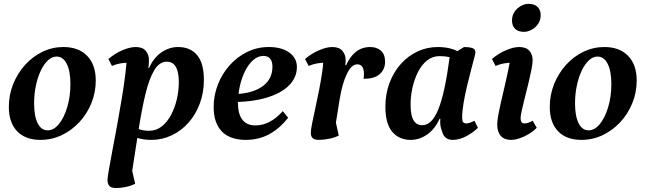

<svg xmlns="http://www.w3.org/2000/svg" viewBox="-20 -702 3294 980"><path d="M186.4 12Q109.5 12 67.3 -32.3Q25.1 -76.5 25.1 -156Q25.1 -217.9 47.4 -273.1Q69.7 -328.4 108.1 -370.9Q146.5 -413.5 196.9 -437.7Q247.4 -462 303.7 -462Q381.1 -462 424.9 -416.9Q468.8 -371.7 468.8 -291.3Q468.8 -230 446.4 -175.3Q424.1 -120.6 384.9 -78.4Q345.7 -36.1 294.7 -12Q243.7 12 186.4 12ZM223 -36.7Q254.5 -36.7 280.7 -68.9Q306.9 -101.1 323.2 -155Q339.4 -208.9 339.4 -272.8Q339.4 -339.2 320.6 -376.3Q301.7 -413.3 268.9 -413.3Q245.7 -413.3 225.1 -394.4Q204.5 -375.5 188.6 -342.3Q172.6 -309 163.4 -265.7Q154.1 -222.5 154.1 -174.6Q154.1 -108.7 172.4 -72.7Q190.7 -36.7 223 -36.7Z M574.1 258Q547 258 537.9 246.7Q528.7 235.5 528.7 216.1Q528.7 204.6 535.8 163.8Q542.8 122.9 554.1 63.8Q565.5 4.6 578 -63.8Q590.6 -132.2 601.7 -199.9Q612.8 -267.6 619.9 -324.7Q626.9 -381.9 626.9 -417.4L672.1 -374Q667.1 -377.3 654.3 -379.6Q641.6 -381.8 630.7 -381.8Q612.5 -381.8 592.5 -378.1Q572.4 -374.4 551.5 -365.5L533.1 -400.8Q566.8 -429.5 605 -445.7Q643.3 -462 673.2 -462Q707.4 -462 723.8 -442.7Q740.2 -423.4 740.2 -394.9Q740.2 -384.8 739.6 -375.3Q739.1 -365.7 736.9 -355.1H740.9Q764.6 -408.1 804.5 -435.1Q844.5 -462 888.6 -462Q951.2 -462 985.9 -421Q1020.7 -380.1 1020.7 -293.5Q1020.7 -229.1 999.8 -173.3Q979 -117.5 942.2 -76Q905.5 -34.5 856.7 -11.3Q808 12 751.7 12Q716.8 12 685.5 3.3Q654.2 -5.3 626.6 -28.1L635.1 -70Q658.3 -57.3 682.4 -45.9Q706.5 -34.5 741.2 -34.5Q777.6 -34.5 805.9 -57Q834.2 -79.5 853.5 -116.4Q872.9 -153.3 882.8 -196.3Q892.6 -239.4 892.6 -280.9Q892.6 -314.7 886.4 -338.3Q880.2 -361.9 866.7 -374.5Q853.3 -387.1 831.7 -387.1Q793 -387.1 766.9 -343Q740.8 -298.9 722 -220.3Q703.1 -141.7 686.9 -37.1Q670.7 67.6 652 188.3L646.2 132.6L669.9 235.8Q649.3 246.8 621.4 252.4Q593.5 258 574.1 258Z M1235.7 12Q1153.4 12 1111.9 -31.5Q1070.5 -75.1 1070.5 -155.5Q1070.5 -215.2 1092.1 -270.4Q1113.6 -325.6 1152 -368.7Q1190.5 -411.8 1241.6 -436.9Q1292.8 -462 1351.9 -462Q1417.7 -462 1456.5 -433.9Q1495.4 -405.8 1495.4 -360Q1495.4 -306.9 1455.5 -266.4Q1415.6 -226 1340.4 -203.4Q1265.3 -180.9 1158 -180.9L1160 -221Q1205.3 -221 1243.4 -229.2Q1281.6 -237.5 1310.3 -254.9Q1339 -272.3 1354.8 -299Q1370.6 -325.7 1370.6 -361.7Q1370.6 -389 1358.5 -402.8Q1346.5 -416.6 1324.7 -416.6Q1296.2 -416.6 1272.2 -395.3Q1248.2 -374.1 1230.8 -339.2Q1213.4 -304.3 1204 -261.4Q1194.6 -218.5 1194.6 -175.3Q1194.6 -120.6 1217 -91.2Q1239.5 -61.8 1284.4 -61.8Q1321.5 -61.8 1356.7 -80.5Q1391.9 -99.2 1423.6 -134.8L1450.7 -101.1Q1407 -45.3 1353.4 -16.6Q1299.9 12 1235.7 12Z M1608 12Q1584.2 12 1575.3 2.4Q1566.4 -7.2 1566.4 -23.3Q1566.4 -39.1 1573.2 -72.6Q1579.9 -106.2 1589.7 -150.9Q1599.5 -195.6 1609 -243.9Q1618.5 -292.3 1625 -337.6Q1631.5 -383 1630.4 -417.4L1676.1 -374Q1671.1 -377.3 1659.7 -379.6Q1648.4 -381.8 1634.7 -381.8Q1617.1 -381.8 1597 -378.1Q1577 -374.4 1555.5 -365.5L1537.1 -400.8Q1570.3 -429.5 1608.8 -445.7Q1647.3 -462 1675.6 -462Q1710.9 -462 1727.5 -442.7Q1744.2 -423.4 1744.2 -394.9Q1744.2 -389 1743.9 -382.6Q1743.6 -376.3 1742.5 -368.8H1746.5Q1765.7 -413.1 1796.6 -437.5Q1827.5 -462 1869.7 -462Q1902.5 -462 1924 -443.6Q1945.5 -425.3 1945.5 -386.6Q1945.5 -348.2 1918.1 -323.7Q1890.8 -299.1 1835.1 -300.1Q1837.1 -307.5 1837.3 -314Q1837.6 -320.4 1837.6 -326.4Q1837.6 -347.8 1829.3 -360.7Q1821 -373.6 1804.2 -373.6Q1773.7 -373.6 1750.3 -324.7Q1726.8 -275.7 1713.3 -193.3L1691.3 -56L1686.1 -113.4L1709.2 -10.2Q1688.1 0.8 1659.4 6.4Q1630.7 12 1608 12Z M2076.4 12Q2016.6 12 1981.8 -29.5Q1947.1 -70.9 1947.1 -157Q1947.1 -222 1967.7 -277.5Q1988.2 -333 2025 -374.5Q2061.7 -416 2110.5 -439Q2159.2 -462 2215 -462Q2258.7 -462 2293.8 -450Q2328.9 -438.1 2357.7 -408.1L2342.1 -370.7Q2331 -381.7 2303.5 -398.6Q2276.1 -415.5 2223.3 -415.5Q2187.5 -415.5 2159.7 -393.3Q2131.9 -371.1 2113.4 -334.2Q2094.9 -297.3 2085.3 -254.2Q2075.7 -211.2 2075.7 -169.1Q2075.7 -135.3 2081.6 -111.4Q2087.6 -87.5 2101 -75.2Q2114.4 -62.9 2135 -62.9Q2159.2 -62.9 2179.4 -82.2Q2199.7 -101.5 2217 -143.6Q2234.4 -185.6 2248.9 -253.5Q2263.4 -321.5 2276.2 -417.7L2348.7 -462Q2373.8 -462 2390.2 -456.9Q2406.6 -451.8 2406.6 -434.4Q2406.6 -429.5 2399.8 -403.6Q2393 -377.6 2383 -339.6Q2373 -301.7 2362.7 -258.2Q2352.5 -214.6 2345.7 -173.6Q2338.9 -132.6 2338.9 -101.2Q2338.9 -85 2344.1 -78.5Q2349.4 -72 2360.5 -72Q2368.8 -72 2379.1 -75.6Q2389.5 -79.2 2401.2 -85.8L2419.5 -49.8Q2394.5 -24.8 2359.4 -6.4Q2324.4 12 2290.6 12Q2267.9 12 2254.2 0.1Q2240.6 -11.9 2235.7 -33.9Q2229.7 -46.8 2227.8 -62.7Q2225.9 -78.6 2227.6 -95.5H2223.6Q2199.3 -42.4 2159.9 -15.2Q2120.4 12 2076.4 12Z M2587.9 12Q2553.9 12 2535.9 -8.6Q2517.9 -29.2 2517.9 -66.6Q2517.9 -84.6 2523.5 -115.4Q2529.1 -146.2 2538 -184.7Q2546.9 -223.2 2556.4 -264.2Q2566 -305.2 2574.2 -344.1Q2582.3 -382.9 2586 -414.1L2630.1 -374Q2623.4 -377.9 2612.9 -379.8Q2602.4 -381.8 2588.7 -381.8Q2571.1 -381.8 2551 -378.1Q2531 -374.4 2509.5 -365.5L2491.1 -400.8Q2524.3 -429.5 2562.8 -445.7Q2601.3 -462 2629.6 -462Q2665.4 -462 2682.1 -442.7Q2698.7 -423.4 2698.7 -394.9Q2698.7 -376.8 2692.4 -345.5Q2686.2 -314.3 2677.2 -277.2Q2668.2 -240.2 2658.9 -204Q2649.7 -167.8 2643.4 -139.4Q2637.2 -110.9 2637.2 -97.4Q2637.2 -72 2657.7 -72Q2666.9 -72 2677.5 -75.8Q2688.1 -79.6 2698.9 -85.8L2719.5 -49.8Q2702.1 -31.9 2678.8 -17.8Q2655.5 -3.7 2631.7 4.1Q2607.8 12 2587.9 12ZM2654.4 -539.4Q2624.5 -539.4 2609 -555Q2593.4 -570.6 2593.4 -596.4Q2593.4 -623.1 2606.5 -642.2Q2619.6 -661.4 2639.3 -671.9Q2659 -682.4 2676.7 -682.4Q2708 -682.4 2723.8 -666.8Q2739.7 -651.3 2739.7 -625Q2739.7 -598.9 2726.3 -579.6Q2712.9 -560.4 2693.2 -549.9Q2673.5 -539.4 2654.4 -539.4Z M2947.4 12Q2870.5 12 2828.3 -32.3Q2786.1 -76.5 2786.1 -156Q2786.1 -217.9 2808.4 -273.1Q2830.7 -328.4 2869.1 -370.9Q2907.5 -413.5 2957.9 -437.7Q3008.4 -462 3064.7 -462Q3142.1 -462 3185.9 -416.9Q3229.8 -371.7 3229.8 -291.3Q3229.8 -230 3207.4 -175.3Q3185.1 -120.6 3145.9 -78.4Q3106.7 -36.1 3055.7 -12Q3004.7 12 2947.4 12ZM2984 -36.7Q3015.5 -36.7 3041.7 -68.9Q3067.9 -101.1 3084.2 -155Q3100.4 -208.9 3100.4 -272.8Q3100.4 -339.2 3081.6 -376.3Q3062.7 -413.3 3029.9 -413.3Q3006.7 -413.3 2986.1 -394.4Q2965.5 -375.5 2949.6 -342.3Q2933.6 -309 2924.4 -265.7Q2915.1 -222.5 2915.1 -174.6Q2915.1 -108.7 2933.4 -72.7Q2951.7 -36.7 2984 -36.7Z"/></svg>

Font: Petrona
Style: Italic
Weight: 400
Italic angle: -9°
Designer: Ringo R. Seeber
Foundry: Ringo R. Seeber
Version: Version 2.001; ttfautohint (v1.8.3)